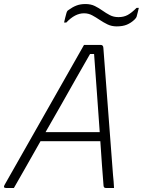

<svg xmlns="http://www.w3.org/2000/svg" viewBox="-55 -933 709 953"><path d="M14 0H-25Q-40 0 -33 -14Q66 -188 164.5 -362Q263 -536 362 -710H445Q457 -710 458 -696Q470 -539 482 -380.5Q494 -222 506 -64Q508 -48 509 -32Q510 -16 511 0H470Q460 0 459 -11Q455 -59 451 -115Q447 -171 443 -232H146Q101 -153 66 -91Q31 -29 14 0ZM392 -665Q359 -608 322 -542.5Q285 -477 246.5 -409Q208 -341 171 -277H440Q433 -373 426 -473Q419 -573 412 -665ZM533 -848Q559 -848 578.5 -858.5Q598 -869 623 -894H634Q632 -885 629 -873Q626 -861 623 -850Q622 -845 612 -835Q595 -819 574.5 -810.5Q554 -802 524 -802Q499 -802 478.5 -812Q458 -822 439.5 -834.5Q421 -847 402.5 -857Q384 -867 362 -867Q317 -867 274 -821H263Q265 -830 268.5 -844.5Q272 -859 275 -869Q276 -871 277.5 -875.5Q279 -880 286 -884Q305 -898 324.5 -905.5Q344 -913 369 -913Q396 -913 416 -903Q436 -893 453.5 -880.5Q471 -868 490 -858Q509 -848 533 -848Z"/></svg>

Font: Recursive Mn Lnr St Lt
Style: Italic
Weight: 300
Italic angle: -15°
Monospace: yes
Version: Version 1.079;hotconv 1.0.112;makeotfexe 2.5.65598; ttfautoh